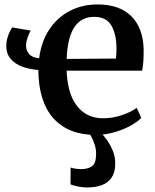

<svg xmlns="http://www.w3.org/2000/svg" viewBox="-20 -582 680 844"><path d="M399.5 11Q340.5 11 294.2 -7.2Q248 -25.5 215.5 -61.2Q183 -97 166 -150.5Q149 -204 148.5 -274.5Q109.5 -277 77.2 -289.2Q45 -301.5 26.2 -324Q7.5 -346.5 7.5 -380Q7.5 -395.5 11.5 -411.2Q15.5 -427 21.8 -440.2Q28 -453.5 34 -461.5L115 -447.5Q108 -436.5 101.2 -416.5Q94.5 -396.5 94.5 -380.5Q94.5 -362 106.8 -346Q119 -330 152 -325.5Q161.5 -399.5 196.8 -452.5Q232 -505.5 286.8 -534Q341.5 -562.5 409 -562.5Q504.5 -562.5 556.8 -511.2Q609 -460 611.5 -365Q611.5 -333.5 610 -311Q608.5 -288.5 604.5 -271.5H273Q274.5 -224.5 285 -186Q295.5 -147.5 315.8 -119.8Q336 -92 365.5 -77Q395 -62 434.5 -62Q475 -62 516.5 -76.2Q558 -90.5 581 -108L601 -63.5Q584 -46 552.5 -28.8Q521 -11.5 481.2 -0.2Q441.5 11 399.5 11ZM273 -323 489.5 -324.5Q491 -334 491.5 -346.2Q492 -358.5 492 -368.5Q492 -431 469.8 -469.5Q447.5 -508 393.5 -508Q368 -508 347 -498.2Q326 -488.5 310 -467Q294 -445.5 284.5 -410Q275 -374.5 273 -323ZM362 242Q343.5 242 323.5 238Q303.5 234 290 228.5L290.5 154.5Q300.5 158 313.8 159.8Q327 161.5 334.5 161.5Q365.5 161.5 384 149.2Q402.5 137 402.5 93Q402.5 74 396.5 55Q390.5 36 382.5 21Q374.5 6 369 -1.5L402 -6L420.5 -1.5Q431.5 8.5 447.2 29.5Q463 50.5 475.2 79Q487.5 107.5 486.5 140Q486 176.5 470.2 199.2Q454.5 222 426.8 232Q399 242 362 242Z"/></svg>

Font: Merriweather 36pt SemiBold
Style: Regular
Weight: 600
Version: Version 2.100